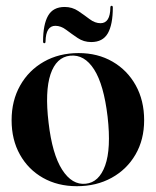

<svg xmlns="http://www.w3.org/2000/svg" viewBox="-20 -632 537 662"><path d="M251 -449Q317 -449 368 -419.5Q419 -390 448 -337.8Q477 -285.5 477 -217.5Q477 -150.5 447.2 -99.2Q417.5 -48 365 -19Q312.5 10 245 10Q179 10 128.2 -18.8Q77.5 -47.5 48.8 -98.8Q20 -150 20 -217.5Q20 -285 49.5 -337.2Q79 -389.5 131.2 -419.2Q183.5 -449 251 -449ZM275.5 1.5Q321.5 -3 342.5 -61.2Q363.5 -119.5 351 -229.5Q338 -340 304.5 -392.5Q271 -445 222 -440Q174 -435 154.2 -376Q134.5 -317 147.5 -209Q160 -100.5 194.2 -47Q228.5 6.5 275.5 1.5ZM294.5 -487Q268.5 -487 247.8 -501Q227 -515 208.5 -529Q190 -543 171 -543Q138 -543 137 -489Q137 -483 133 -483Q128.5 -483 128.5 -489Q128.5 -547.5 145.8 -577.8Q163 -608 203 -608Q229 -608 249.8 -594Q270.5 -580 289 -566Q307.5 -552 326.5 -552Q360 -552 360.5 -606Q360.5 -612 365 -612Q369 -612 369 -606Q369 -547.5 351.8 -517.2Q334.5 -487 294.5 -487Z"/></svg>

Font: Fraunces 144pt S000 SemiBold
Style: Regular
Weight: 600
Version: Version 1.000; ttfautohint (v1.8.3)